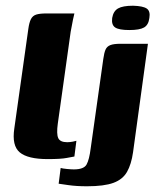

<svg xmlns="http://www.w3.org/2000/svg" viewBox="-20 -552 551 671"><path d="M147 4Q77 4 49 -19.5Q21 -43 30 -103L79 -451Q82 -473 88 -485Q94 -497 106.5 -501Q119 -505 142 -505H240Q239 -502 235 -483Q231 -464 227 -441L182 -120Q177 -84 183.5 -69.5Q190 -55 215 -55Q224 -55 234.5 -57Q245 -59 247 -60L240 -5Q233 -4 213 0Q193 4 147 4ZM284 99Q247 99 219.5 95Q192 91 185 90L192 35Q198 37 213.5 38.5Q229 40 238 40Q273 40 282.5 23Q292 6 297 -34L341 -346Q344 -368 349 -379Q354 -390 366 -394.5Q378 -399 401 -399H497L445 -20Q439 22 424 48.5Q409 75 376.5 87Q344 99 284 99ZM432 -447Q396 -447 382.5 -456Q369 -465 372 -489Q376 -513 392.5 -522.5Q409 -532 445 -532Q480 -531 493 -522Q506 -513 502 -489Q499 -465 483.5 -456Q468 -447 432 -447Z"/></svg>

Font: Genos
Style: Bold Italic
Weight: 700
Italic angle: -8°
Version: Version 1.010